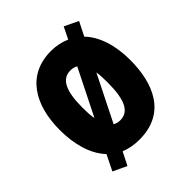

<svg xmlns="http://www.w3.org/2000/svg" viewBox="-186 -707 873 873"><g transform="rotate(-45 250.0 -271.0)"><path d="M126 56 158 -7C184 4 215 10 250 10C421 10 476 -127 476 -276C476 -375 449 -451 403 -499L437 -566L370 -598L342 -541C315 -553 284 -560 250 -560C96 -560 24 -439 24 -277C24 -187 46 -103 97 -50L60 25ZM169 -277C169 -383 194 -435 250 -435C263 -435 275 -432 285 -426L174 -204C170 -225 169 -249 169 -277ZM250 -114C237 -114 226 -117 216 -123L327 -345C330 -326 331 -303 331 -277C331 -169 308 -114 250 -114Z"/></g></svg>

Font: Noto Sans Mono ExtraCondensed ExtraBold
Style: Regular
Weight: 800
Width: 2
Designer: Monotype Design Team
Foundry: Monotype Imaging Inc.
Version: Version 2.014